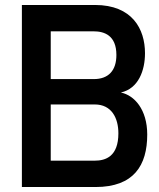

<svg xmlns="http://www.w3.org/2000/svg" viewBox="-20 -752 641 772"><path d="M184 -434V-626H357C399 -626 448 -610 448 -531C448 -468 416 -434 357 -434ZM184 -106V-332H361C429 -332 456 -277 456 -216C456 -123 405 -106 361 -106ZM68 0H364C518 0 572 -87 572 -211C572 -312 520 -369 466 -380C537 -396 563 -469 563 -538C563 -635 512 -732 362 -732H68Z"/></svg>

Font: Exo
Style: Demi Bold
Weight: 600
Designer: Natanael Gama
Version: Version 1.00